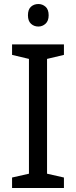

<svg xmlns="http://www.w3.org/2000/svg" viewBox="-20 -935 379 955"><path d="M298 0H40V-52L124 -71V-642L40 -662V-714H298V-662L214 -642V-71L298 -52ZM171 -915Q191 -915 206.5 -901.5Q222 -888 222 -859Q222 -831 206.5 -817Q191 -803 171 -803Q149 -803 134 -817Q119 -831 119 -859Q119 -888 134 -901.5Q149 -915 171 -915Z"/></svg>

Font: Noto Sans Kharoshthi
Style: Regular
Weight: 400
Designer: Monotype Design Team
Foundry: Monotype Imaging Inc.
Version: Version 2.004; ttfautohint (v1.8.4.7-5d5b)